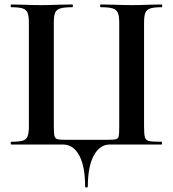

<svg xmlns="http://www.w3.org/2000/svg" viewBox="-20 -645 773 857"><path d="M261.2 0H29.8Q27.8 0 27.8 -6.1Q27.8 -12.2 29.8 -12.2Q64.9 -12.2 81.1 -17.1Q97.2 -22 103 -36.4Q108.9 -50.8 108.9 -81.1V-543.9Q108.9 -573.7 103 -587.9Q97.2 -602.1 81.1 -607.4Q64.9 -612.8 29.8 -612.8Q27.8 -612.8 27.8 -618.9Q27.8 -625 29.8 -625L84 -624Q129.9 -622.1 161.1 -622.1Q192.4 -622.1 244.1 -624L303.2 -625Q305.2 -625 305.2 -618.9Q305.2 -612.8 303.2 -612.8Q266.1 -612.8 249 -607.4Q231.9 -602.1 226.1 -588.1Q220.2 -574.2 220.2 -543.9V-83Q220.2 -49.8 223.1 -38.3Q226.1 -26.9 235.6 -23.9Q245.1 -21 272.9 -21H460Q488.8 -21 498.3 -23.9Q507.8 -26.9 510 -37.4Q512.2 -47.9 512.2 -83V-543.9Q512.2 -573.7 506.1 -587.9Q500 -602.1 482.9 -607.4Q465.8 -612.8 429.2 -612.8Q427.2 -612.8 427 -618.9Q426.8 -625 429.2 -625L487.8 -624Q539.6 -622.1 570.8 -622.1Q602.1 -622.1 647.9 -624L702.1 -625Q704.1 -625 704.1 -618.9Q704.1 -612.8 702.1 -612.8Q667 -612.8 650.9 -607.4Q634.8 -602.1 628.9 -588.1Q623 -574.2 623 -543.9V-81.1Q623 -43.9 627 -31.5Q630.9 -19 645 -15.6Q659.2 -12.2 701.2 -12.2Q703.1 -12.2 703.1 -6.1Q703.1 0 701.2 0H470.2Q425.3 0 398.7 49.1Q372.1 98.1 372.1 187Q372.1 191.9 366 191.9Q359.9 191.9 359.9 187Q359.9 97.2 333.5 48.6Q307.1 0 261.2 0Z"/></svg>

Font: Cormorant-Bold
Style: Bold
Weight: 700
Designer: Christian Thalmann (Catharsis Fonts)
Version: Version 3.000